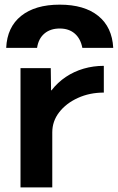

<svg xmlns="http://www.w3.org/2000/svg" viewBox="-20 -817 514 837"><path d="M240.3 -796.7Q347.6 -796.7 408.3 -747.7Q468.9 -698.7 473.6 -608.3H339Q331.3 -648.7 305.8 -670.7Q280.3 -692.7 240.3 -692.7Q199.6 -692.7 173.6 -670.7Q147.6 -648.7 141.6 -608.3H7Q11 -698.7 72.2 -747.7Q133.3 -796.7 240.3 -796.7ZM69.4 0V-520H201.3L202.6 -423.3H204.6Q231.3 -457.7 266.8 -481.5Q302.3 -505.3 344.6 -517.7Q387 -530 432.6 -530V-413.4Q370.6 -413.4 319.5 -390Q268.3 -366.7 238.1 -327.7Q207.9 -288.7 207.9 -240V0Z"/></svg>

Font: M PLUS 2 Thin
Style: Regular
Weight: 100
Designer: Coji Morishita
Foundry: UNDERFOREST DESIGN
Version: Version 1.001